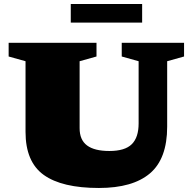

<svg xmlns="http://www.w3.org/2000/svg" viewBox="-20 -920 957 955"><path d="M669.5 -306V-615.5L585.5 -639V-707H895.5V-639L811.5 -615.5V-290Q811.5 -130.5 726 -57.8Q640.5 15 472 15Q288 15 197.5 -50Q107 -115 107 -264V-615.5L23 -639V-707H460V-639L376 -615.5V-282.5Q376 -224 413 -196.5Q450 -169 524 -169Q601.5 -169 635.5 -202.8Q669.5 -236.5 669.5 -306ZM332 -807.5V-900H687V-807.5Z"/></svg>

Font: Newsreader 6pt ExtraBold
Style: Regular
Weight: 800
Designer: Hugues Gentile
Foundry: Production Type
Version: Version 1.003; ttfautohint (v1.8.3)